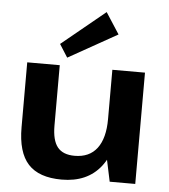

<svg xmlns="http://www.w3.org/2000/svg" viewBox="-56 -866 817 928"><g transform="rotate(5 352.0 -402.0)"><path d="M220.3 -247.2Q220.3 -175.5 246.6 -142.7Q272.9 -109.9 329.9 -109.9Q401.3 -109.9 438.4 -158.8Q475.5 -207.8 475.5 -300.7L532.3 -382.7V-312.6Q532.3 -156.5 466.8 -73.2Q401.3 10.1 277.4 10.1Q166.7 10.1 114.6 -46.8Q62.5 -103.7 62.5 -225V-540H220.3ZM633.8 0H509.8L475.5 -161.4V-540H633.8ZM490.4 -712.6 252.9 -579.4 212.9 -642.4 423.9 -815.4Z"/></g></svg>

Font: Pathway Extreme 8pt Thin
Style: Regular
Weight: 100
Designer: Eduardo Rodriguez Tunni
Foundry: Eduardo Rodriguez Tunni
Version: Version 1.000